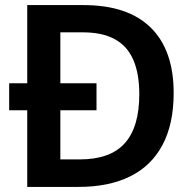

<svg xmlns="http://www.w3.org/2000/svg" viewBox="-20 -734 758 754"><path d="M308 -714Q482 -714 572 -625.5Q662 -537 662 -369Q662 -247 618 -164.5Q574 -82 490.5 -41Q407 0 289 0H87V-301H16V-407H87V-714ZM305 -607H217V-407H359V-301H217V-108H293Q413 -108 470 -171.5Q527 -235 527 -364Q527 -445 503.5 -499Q480 -553 431 -580Q382 -607 305 -607Z"/></svg>

Font: Noto Sans Hebrew Thin SemiBold
Style: Regular
Weight: 600
Version: Version 3.001